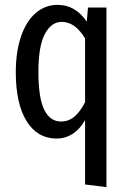

<svg xmlns="http://www.w3.org/2000/svg" viewBox="-20 -558 531 790"><path d="M418 -527V212L330 201V-64Q310 -28 280 -8Q250 12 212 12Q134 12 89.5 -59.5Q45 -131 45 -261Q45 -345 66.5 -408Q88 -471 127 -504.5Q166 -538 217 -538Q290 -538 337 -469L342 -527ZM330 -137V-400Q289 -468 234 -468Q191 -468 164.5 -418Q138 -368 138 -263Q138 -155 162 -106.5Q186 -58 231 -58Q262 -58 285.5 -77.5Q309 -97 330 -137Z"/></svg>

Font: Fira Sans Extra Condensed
Style: Regular
Weight: 400
Width: 1
Designer: Carrois Corporate & Edenspiekermann AG
Foundry: Carrois Corporate GbR & Edenspiekermann AG
Version: Version 4.203